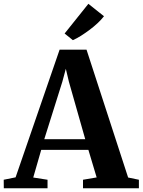

<svg xmlns="http://www.w3.org/2000/svg" viewBox="-48 -1014 768 1034"><path d="M36 -59 273 -746.5H418L642 -58L700 -46V0H399V-46L472.5 -58.5L428 -207H174L131 -58L208 -46V0H-27.5L-28 -46ZM411 -264.5 323 -574 306.5 -643.5 287.5 -573 190.5 -264.5ZM344 -798 300 -833.5 428 -993.5 512 -926.5Q497.5 -908 477.5 -889.2Q457.5 -870.5 434.8 -853.5Q412 -836.5 389.2 -822Q366.5 -807.5 345 -798Z"/></svg>

Font: Merriweather 60pt
Style: Bold
Weight: 700
Version: Version 2.100